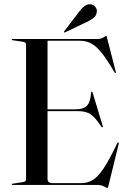

<svg xmlns="http://www.w3.org/2000/svg" viewBox="-20 -887 614 921"><path d="M36 -697Q36 -700 40 -700H448Q464 -700 475.2 -707.2Q486.5 -714.5 489 -714.5Q490.5 -714.5 491.2 -713Q492 -711.5 493.5 -705.5L535.5 -542Q536.5 -537.5 534 -537Q531.5 -536 529.5 -539.5Q494 -601 467.2 -634Q440.5 -667 416.5 -679.2Q392.5 -691.5 364.5 -691.5H208V-362.5H342Q380 -362.5 397 -379.8Q414 -397 417 -443Q417.5 -447 420 -447Q423 -448 424.5 -442L473 -282Q474.5 -277 472 -276Q469.5 -275.5 467 -278Q437.5 -323.5 414.8 -338.8Q392 -354 354 -354H208V-29Q208 -8.5 232.5 -8.5H369.5Q398.5 -8.5 423.2 -22.5Q448 -36.5 476 -77.8Q504 -119 542.5 -200Q545.5 -204.5 548 -204Q551 -203.5 549.5 -197L500 5Q497.5 14.5 495.5 14.5Q490.5 14.5 478.8 7.2Q467 0 442.5 0H40Q36 0 36 -3Q36 -5.5 41 -6L87.5 -13Q105 -15 105 -26V-674Q105 -685 87.5 -687L41 -694Q36 -694.5 36 -697ZM358.5 -829.5Q372.5 -848 385.8 -857.8Q399 -867.5 413 -866.5Q428.5 -865.5 437 -854.5Q445.5 -843.5 444.5 -832.5Q443.5 -812.5 429 -801.2Q414.5 -790 396 -781.5L292.5 -732Q288.5 -730 287 -732Q285.5 -734.5 288.5 -737.5Z"/></svg>

Font: Fraunces 144pt S000
Style: Regular
Weight: 400
Version: Version 1.000; ttfautohint (v1.8.3)